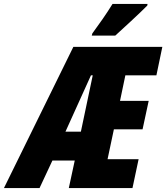

<svg xmlns="http://www.w3.org/2000/svg" viewBox="-82 -951 841 971"><path d="M385 -782 382 -771H501C528 -795 633 -892 663 -923L664 -931H487C455 -879 421 -831 385 -782ZM-62 0H118L183 -139H296L266 0H588L619 -146H462L494 -297H639L670 -441H525L552 -570H709L739 -714H289ZM249 -285 378 -570H387L327 -285Z"/></svg>

Font: Noto Sans ExtraCondensed Black
Style: Italic
Weight: 900
Width: 2
Italic angle: -12°
Designer: Monotype Design Team
Foundry: Monotype Imaging Inc.
Version: Version 2.013